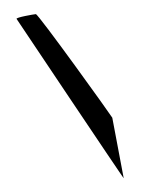

<svg xmlns="http://www.w3.org/2000/svg" viewBox="-55 -787 747 881"><g transform="rotate(-5 319.0 -346.5)"><path d="M53 -725C53 -725 481 54 479 46L451 -235C449 -242 154 -739 143 -739C132 -739 50 -732 53 -725Z"/></g></svg>

Font: Ampere
Style: UltExt
Weight: 400
Version: Version 1